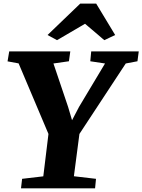

<svg xmlns="http://www.w3.org/2000/svg" viewBox="-20 -1022 773 1042"><path d="M94 0 100 -51.5 215 -65 243 -295 81 -678 21 -689 30 -743H361.5L354 -689.5L270 -677.5L349.5 -442L371 -369.5L409 -442L550 -677.5L470 -689.5L475 -743H733L726 -689.5L662.5 -677.5L411 -295L381 -65.5L501 -51.5L496 0ZM238 -832 415.5 -1002.5H502L605 -832L546 -804Q520 -826 494 -848.5Q468 -871 441.5 -893Q403.5 -871 365.5 -848.5Q327.5 -826 289.5 -804Z"/></svg>

Font: Merriweather Black
Style: Italic
Weight: 900
Italic angle: -7.8°
Designer: Eben Sorkin
Foundry: Eben Sorkin
Version: Version 2.200;gftools[0.9.31]